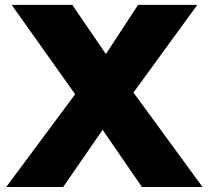

<svg xmlns="http://www.w3.org/2000/svg" viewBox="-20 -752 839 772"><path d="M794.4 0H550.8L392.6 -230L233.9 0H4.9L282.2 -373L26.9 -732.4H270.5L405.8 -534.7L535.2 -732.4H773.4L516.6 -379.9Z"/></svg>

Font: Kumbh Sans Black
Style: Regular
Weight: 900
Version: Version 1.005